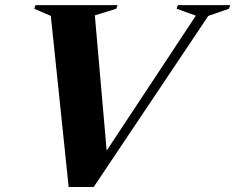

<svg xmlns="http://www.w3.org/2000/svg" viewBox="-20 -725 917 748"><path d="M178 -663 113.5 -691 118 -705H438L433 -691L349.5 -665L398.5 -104.5L373 -104L743 -664L668 -691L673 -705H877L872 -691L791.5 -663L345 3.5H247.5Z"/></svg>

Font: Newsreader 60pt
Style: Bold Italic
Weight: 700
Italic angle: -17°
Designer: Hugues Gentile
Foundry: Production Type
Version: Version 1.003